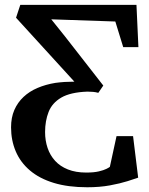

<svg xmlns="http://www.w3.org/2000/svg" viewBox="-20 -763 614 790"><path d="M339 7.5Q260 7.5 201 -10.5Q142 -28.5 103 -61.8Q64 -95 44.8 -140.2Q25.5 -185.5 25.5 -239Q25.5 -279.5 39 -310.5Q52.5 -341.5 76.8 -364.2Q101 -387 134.5 -401.2Q168 -415.5 208 -422Q226.5 -424.5 246.2 -425.8Q266 -427 286 -427L46 -690L63.5 -743H541.5L549.5 -569H487L454.5 -674.5L191 -683.5L247.5 -613L405 -411L384.5 -381Q374 -384 363 -385Q352 -386 339.5 -386Q270 -383.5 232.2 -361.5Q194.5 -339.5 180 -302.5Q165.5 -265.5 165.5 -219.5Q165.5 -184.5 175.8 -154.2Q186 -124 206.8 -101.2Q227.5 -78.5 259.5 -65.8Q291.5 -53 334.5 -53Q366.5 -53 386.5 -57.8Q406.5 -62.5 417.5 -68Q428.5 -73.5 432 -76.5L459.5 -203H527.5L548.5 -32Q534.5 -27 504.5 -17.5Q474.5 -8 432.2 -0.2Q390 7.5 339 7.5Z"/></svg>

Font: Merriweather SemiBold
Style: Regular
Weight: 600
Version: Version 2.100